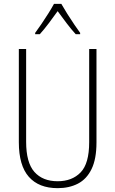

<svg xmlns="http://www.w3.org/2000/svg" viewBox="-20 -969 600 999"><path d="M482 -228Q482 -142 456.5 -89.5Q431 -37 385.5 -13.5Q340 10 280 10Q182 10 130 -49Q78 -108 78 -229V-714H116V-231Q116 -123 159 -74.5Q202 -26 280 -26Q355 -26 399.5 -72Q444 -118 444 -229V-714H482ZM299 -949Q312 -926 330.5 -896.5Q349 -867 367.5 -840Q386 -813 397 -798V-791H374Q351 -816 326 -849Q301 -882 280 -911Q260 -883 234.5 -849Q209 -815 187 -791H163V-798Q177 -817 195.5 -844Q214 -871 231.5 -899Q249 -927 261 -949Z"/></svg>

Font: Noto Sans Khmer UI Condensed ExtraLight
Style: Regular
Weight: 200
Width: 3
Designer: Danh Hong and the Monotype Design Team
Foundry: Monotype Imaging Inc.
Version: Version 2.002; ttfautohint (v1.8.4.7-5d5b)